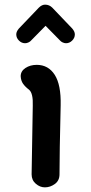

<svg xmlns="http://www.w3.org/2000/svg" viewBox="-20 -794 392 826"><path d="M291 -671Q302 -658 302 -646Q302 -631 290.5 -619.5Q279 -608 264 -608Q257 -608 249.5 -611.5Q242 -615 238 -620L176 -683L114 -620Q110 -615 102.5 -611.5Q95 -608 88 -608Q73 -608 61.5 -619.5Q50 -631 50 -646Q50 -658 61 -671L147 -761Q160 -774 174 -774Q192 -774 205 -761ZM116 -44 121 -339Q123 -393 105 -408Q88 -421 79 -434Q70 -447 69 -466Q69 -488 89.5 -501.5Q110 -515 138 -515Q188 -515 215.5 -472Q243 -429 241 -341Q236 -134 236 -44Q236 -17 216 -2.5Q196 12 173 12Q152 12 134 -3.5Q116 -19 116 -44Z"/></svg>

Font: Tsukimi Rounded
Style: Bold
Weight: 700
Designer: Takashi Funayama
Foundry: Takashi Funayama
Version: Version 1.032; ttfautohint (v1.8.3)